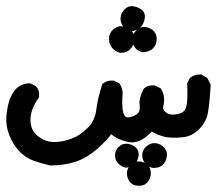

<svg xmlns="http://www.w3.org/2000/svg" viewBox="-34 -246 694 614"><path d="M404.8 347.7Q399.9 347.7 395.5 345.9Q391.1 344.2 387.5 341.6Q383.8 338.9 380.9 335Q372.1 323.7 372.1 308.6Q372.1 306.2 372.3 303.5Q372.6 300.8 373.3 298.3Q374 295.9 375 293.7Q376 291.5 377.2 289.3Q378.4 287.1 380.1 284.9Q381.8 282.7 383.3 280.8Q396 268.1 414.6 270.5Q432.1 272.9 440.9 284.7Q445.3 290 447 297.1Q448.7 304.2 448.2 312Q446.8 327.6 436 338.4Q424.8 350.1 404.8 347.7ZM124.5 282.7Q99.6 276.9 75.2 268.6Q48.3 259.3 27.3 237.3Q7.3 215.3 -4.4 186Q-15.6 156.7 -13.7 128.4Q-11.7 102.1 -5.9 81.5Q0 60.1 13.7 42L14.2 41.5Q32.7 20.5 60.5 20.5H63L64.9 21.5L78.6 28.3L80.1 29.3L81.5 30.8Q93.3 43.5 90.8 63L90.3 64.9L89.4 66.9Q63.5 104.5 63.5 135.7Q63.5 166 79.1 181.6Q85 187.5 90.8 191.9Q96.7 196.3 102.3 199.2Q107.9 202.1 113.3 204.1Q130.9 210 152.8 207.5Q175.3 205.1 198.7 195.8Q204.1 193.8 209.7 190.7Q215.3 187.5 221.4 183.6Q227.5 179.7 233.6 174.6Q239.7 169.4 245.6 163.6Q257.3 152.8 264.4 138.2Q271.5 123.5 273.9 105Q279.3 64 292.5 25.4L293.5 22.5L295.9 20.5Q302.2 15.6 310.3 13.4Q318.4 11.2 327.6 11.7H329.6L331.5 12.7L345.2 19.5L347.7 20.5L349.1 22.9Q360.8 40.5 357.4 64.5Q356.4 81.1 357.2 93.3Q357.9 105.5 359.9 112.8Q361.8 120.1 364.3 123.5Q368.2 128.4 372.8 129.4Q377.4 130.4 386.7 127.4Q405.3 121.1 409.7 112.3Q414.6 103.5 412.6 89.4Q409.7 68.4 424.8 39.6L425.8 38.1L427.2 36.6Q439.9 24.9 460 27.3L461.9 27.8L463.4 28.3L477.1 35.2L479.5 36.1L481 38.6Q494.6 59.6 489.3 88.9L488.8 89.4V90.3Q484.4 102.5 494.6 111.8Q506.8 122.6 525.4 120.1Q545.4 117.7 553.7 109.9Q562 102.1 564 82.5Q566.4 60.1 564.5 23.9V21.5L565.4 19L572.3 5.4L573.2 3.4L574.7 2.4Q588.4 -8.8 607.9 -7.8H610.4L612.3 -6.3L626 1.5L628.4 2.9L629.9 5.4L638.7 22.9L639.6 25.4V27.8Q634.8 108.4 627 129.9Q618.7 151.9 601.1 168.9Q591.8 177.7 581.1 183.6Q570.3 189.5 557.6 191.9Q545.4 193.8 532 194.3Q518.6 194.8 504.4 193.4Q495.6 192.4 486.6 189.9Q477.5 187.5 468.8 183.6Q460 179.7 451.2 174.8Q432.6 194.3 414.8 202.9Q397 211.4 378.4 208.5Q374 207.5 369.6 206.5Q365.2 205.6 361.1 204.1Q356.9 202.6 352.8 201.2Q348.6 199.7 344.5 197.8Q340.3 195.8 336.4 193.4Q332.5 190.9 328.6 188.5Q324.7 186 321.3 183.1Q314.9 192.4 305.2 202.9Q295.4 213.4 281.2 226.1Q244.1 259.8 206.5 271.5Q169.4 283.2 127 283.2H126ZM456.1 291Q440.4 289.6 430.2 276.9Q420.9 265.1 420.9 250Q420.9 233.9 434.1 222.2Q446.8 210.4 463.4 211.9Q479.5 213.4 490.7 226.1Q502.9 239.3 499 257.3Q498 261.2 496.8 264.6Q495.6 268.1 493.9 271.2Q492.2 274.4 490 277.3Q487.8 280.3 485.4 282.2Q475.1 291 457 291H456.5ZM368.2 290Q354.5 287.6 343.8 276.4Q332.5 264.2 334 248Q334.5 240.7 337.9 233.9Q341.3 227.1 347.2 222.2Q353 216.8 360.6 214.8Q368.2 212.9 376 213.9Q380.9 214.8 385.5 216.6Q390.1 218.3 394 220.7Q397.9 223.1 401.4 226.6Q412.1 238.3 408.7 255.4Q405.3 271 395.5 279.3Q386.2 287.6 371.6 290H370.1ZM351.1 -77.1Q343.3 -78.6 336.7 -82.5Q330.1 -86.4 325.2 -92.3Q314.5 -105 314.5 -122.1Q314.5 -130.9 318.1 -138.7Q321.8 -146.5 328.6 -152.3Q342.8 -164.6 360.8 -161.6Q362.3 -161.1 364 -160.6Q365.7 -160.2 367.2 -159.7Q368.7 -159.2 370.1 -158.7Q371.6 -158.2 373 -157.5Q374.5 -156.7 375.7 -155.8Q377 -154.8 378.4 -154.1Q379.9 -153.3 381.1 -152.3Q382.3 -151.4 383.5 -150.1Q384.8 -148.9 385.7 -147.7Q386.7 -146.5 388.2 -145.5Q398.9 -131.3 396 -114.3Q392.6 -98.6 382.3 -88.4Q371.1 -77.1 352.5 -77.1H351.6ZM423.8 -79.1Q408.2 -80.6 397.9 -93.3Q393.6 -99.1 391.1 -106Q388.7 -112.8 388.7 -120.1Q388.7 -135.7 401.4 -148.4Q414.6 -161.6 432.6 -159.2Q440.9 -157.7 447.5 -154.3Q454.1 -150.9 459 -145Q464.4 -138.7 466.1 -131.3Q467.8 -124 466.8 -115.7Q464.4 -99.6 453.9 -90.1Q443.4 -80.6 425.3 -79.1H424.8ZM387.2 -146.5Q372.1 -148.9 361.3 -160.2Q357.9 -164.1 355.5 -168.7Q353 -173.3 352.1 -178.5Q351.1 -183.6 351.6 -189.5Q352.1 -197.3 355.7 -204.3Q359.4 -211.4 365.7 -217.3Q378.9 -229.5 396.5 -225.1Q412.1 -221.7 421.4 -212.4Q432.6 -201.2 428.2 -183.6Q427.7 -181.2 427 -179Q426.3 -176.8 425.5 -174.6Q424.8 -172.4 423.6 -170.4Q422.4 -168.5 421.1 -166.5Q419.9 -164.6 418.7 -162.8Q417.5 -161.1 416 -159.2Q412.6 -155.8 408.4 -153.3Q404.3 -150.9 399.9 -149.2Q395.5 -147.5 390.1 -146.5H388.7Z"/></svg>

Font: NaikaiFont
Style: Bold
Weight: 700
Version: Version 1.89